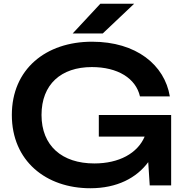

<svg xmlns="http://www.w3.org/2000/svg" viewBox="-20 -987 992 1022"><path d="M482 -117C310 -117 201 -211 201 -375C201 -538 305 -630 469 -630C607 -630 703 -570 725 -474H884C856 -642 705 -765 470 -765C224 -765 43 -619 43 -375C43 -131 224 15 461 15C603 15 707 -40 769 -124L777 0H891V-375H506V-260H750C712 -171 614 -117 482 -117ZM367 -809H527L694 -967H514Z"/></svg>

Font: Bounded Med
Style: Regular
Weight: 500
Designer: Vlad Churkin
Version: Version 3.0